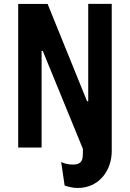

<svg xmlns="http://www.w3.org/2000/svg" viewBox="-20 -750 660 976"><path d="M375.5 205.5C481.5 205.5 548 119 548 18V-730.5H428.5V-235.5H422.5L222 -730H72.5V0H191.5V-491H197.5L401.5 7C401.5 46.5 401 62.5 390 73.5C378.5 86 361 86.5 349 86.5C328.5 86.5 306.5 81.5 291 73.5L308.5 193C327 199.5 349.5 205.5 375.5 205.5Z"/></svg>

Font: Monaspace Argon
Style: Bold
Weight: 700
Designer: Riley Cran & the Lettermatic Team
Foundry: Lettermatic
Version: Version 1.000 (Monaspace Argon)